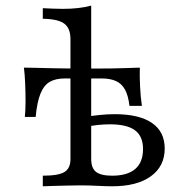

<svg xmlns="http://www.w3.org/2000/svg" viewBox="-20 -652 621 672"><path d="M129.8 0V-37.1Q184.7 -37.1 205.6 -50Q226.6 -62.9 226.6 -95.2V-515.3Q226.6 -553.2 204.8 -569.4Q183.1 -585.5 129.8 -586.3V-623.4Q146 -622.6 164.1 -621.8Q182.3 -621 200.8 -621Q228.2 -621 253.2 -623.8Q278.2 -626.6 299.2 -632.3V-95.2Q299.2 -63.7 316.1 -50.4Q333.1 -37.1 372.6 -37.1Q425.8 -37.1 453.2 -60.5Q480.6 -83.9 480.6 -130.6Q480.6 -175 452.4 -196Q424.2 -216.9 364.5 -216.9Q344.4 -216.9 321.4 -214.5Q298.4 -212.1 275.8 -206.5L275 -241.9Q300.8 -246.8 328.6 -249.6Q356.5 -252.4 381.5 -252.4Q466.9 -252.4 511.7 -221.8Q556.5 -191.1 556.5 -132.3Q556.5 -70.2 508.1 -35.1Q459.7 0 372.6 0Q350.8 0 321 -1.6Q291.1 -3.2 260.5 -3.2Q237.1 -3.2 211.7 -2.4Q186.3 -1.6 164.5 -1.2Q142.7 -0.8 129.8 0ZM66.9 -242.7Q69.4 -265.3 69.4 -296.4Q69.4 -327.4 68.1 -359.3Q66.9 -391.1 63.7 -415.3Q86.3 -415.3 109.7 -414.5Q133.1 -413.7 158.1 -413.3Q183.1 -412.9 209.7 -412.5Q236.3 -412.1 263.7 -412.1Q293.5 -412.1 320.2 -412.1Q346.8 -412.1 371.4 -412.5Q396 -412.9 420.2 -413.7Q444.4 -414.5 469.4 -415.3Q468.5 -384.7 470.2 -349.6Q471.8 -314.5 476.6 -281.5H433.1Q429 -317.7 417.3 -338.7Q405.6 -359.7 385.5 -368.5Q365.3 -377.4 336.3 -377.4H206.5Q175 -377.4 154.4 -365.7Q133.9 -354 121.8 -324.6Q109.7 -295.2 104.8 -242.7Z"/></svg>

Font: Playfair 9pt Light
Style: Regular
Weight: 300
Designer: Claus Eggers Sørensen
Foundry: Claus Eggers Sørensen
Version: Version 2.001;gftools[0.9.30]